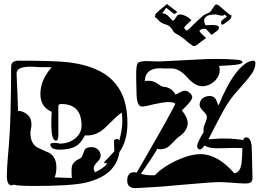

<svg xmlns="http://www.w3.org/2000/svg" viewBox="-20 -957 1334 984"><path d="M835 -937Q836 -937 853 -923L877 -905Q880 -903 884 -899.5Q888 -896 888 -894L882 -891L877 -886Q874 -883 859 -895.5Q844 -908 835 -915Q834 -916 831 -916Q830 -917 824 -906Q818 -895 810 -890Q829 -887 839.5 -877.5Q850 -868 856.5 -859.5Q863 -851 868 -851Q870 -851 874.5 -857.5Q879 -864 884 -871Q889 -878 890 -879Q895 -883 905 -883Q931 -881 960 -855V-853Q961 -853 952 -845Q943 -837 934 -828Q925 -819 924 -815Q924 -809 937 -800Q944 -804 954.5 -814Q965 -824 974 -833.5Q983 -843 986 -845L1010 -867Q1018 -875 1023.5 -879Q1029 -883 1033 -884Q1056 -893 1060 -899L1081 -930Q1084 -934 1090 -934Q1093 -933 1096 -932Q1099 -931 1103 -928L1147 -890Q1159 -880 1163 -879Q1167 -878 1167 -877Q1166 -876 1164.5 -868.5Q1163 -861 1155 -854Q1137 -842 1133 -838Q1129 -834 1124 -832Q1123 -831 1120 -831Q1117 -830 1114 -833V-834Q1114 -836 1113.5 -838.5Q1113 -841 1113 -843Q1113 -848 1118 -853Q1131 -864 1138 -868Q1145 -872 1140 -876Q1134 -879 1130 -883Q1129 -877 1118 -877Q1109 -877 1097 -880.5Q1085 -884 1079 -883Q1046 -881 1036 -871.5Q1026 -862 1026 -853Q1026 -846 1028 -841.5Q1030 -837 1030 -835Q1030 -833 1033 -828Q1035 -827 1045 -828Q1055 -829 1068 -829Q1081 -829 1091.5 -826.5Q1102 -824 1102 -816Q1102 -806 1091.5 -798Q1081 -790 1064 -778Q1064 -778 1057 -786Q1050 -794 1042 -802Q1034 -810 1029 -810Q1025 -810 1016.5 -808Q1008 -806 1003 -801L1002 -800Q1003 -799 1003 -797.5Q1003 -796 1004 -795Q1006 -791 1013.5 -783.5Q1021 -776 1028 -770Q1035 -764 1035 -763Q1036 -763 1036 -762Q1036 -761 1035 -761Q1032 -759 1021 -751Q1010 -743 1000 -735Q990 -727 988 -726Q982 -721 975 -721H970Q958 -729 947.5 -737Q937 -745 929 -753Q928 -754 917 -762Q906 -770 892 -779Q872 -789 868 -797Q863 -807 854 -817Q845 -827 831 -831Q804 -839 793.5 -852Q783 -865 777 -867Q773 -868 774.5 -873.5Q776 -879 776 -881Q776 -886 783 -891Q791 -899 797.5 -905Q804 -911 810 -915Q835 -934 835 -937ZM677 7Q632 8 632 -31Q632 -71 662 -74Q666 -74 670.5 -74Q675 -74 680 -72Q686 -81 702.5 -110Q719 -139 741.5 -178Q764 -217 788 -259Q812 -301 832.5 -338Q853 -375 865.5 -399Q878 -423 878 -425Q873 -434 837 -434Q826 -433 809 -430.5Q792 -428 770 -423Q749 -418 733.5 -414.5Q718 -411 708 -411Q682 -411 680 -471Q679 -506 678.5 -528.5Q678 -551 678 -561Q676 -632 691 -638Q708 -644 730 -644Q744 -644 765 -643Q786 -642 797 -642Q846 -644 895.5 -647Q945 -650 994 -652Q1047 -655 1090 -655Q1119 -655 1144.5 -654Q1170 -653 1192 -651Q1221 -650 1223 -637Q1216 -626 1167 -623L1103 -619L1105 -609Q1106 -606 1106 -603Q1106 -600 1106 -597Q1106 -576 1093 -557Q1080 -538 1059.5 -526.5Q1039 -515 1016 -515Q980 -515 939 -561Q899 -606 861 -606H819Q814 -607 809 -607Q804 -607 799 -607Q725 -607 722 -542L734 -543Q747 -544 760 -541Q773 -538 785 -530Q809 -512 820 -512Q859 -509 880 -472L903 -484Q917 -492 927 -492Q940 -492 952.5 -481Q965 -470 965 -458Q965 -441 912 -391Q942 -355 942 -325Q942 -308 930 -288.5Q918 -269 892 -253Q891 -252 881.5 -242.5Q872 -233 855 -216Q836 -195 812 -193Q810 -193 807.5 -192.5Q805 -192 802 -192Q798 -192 794.5 -192.5Q791 -193 786 -194Q773 -171 752 -139Q731 -107 702 -66Q716 -62 734 -60Q752 -58 774 -59Q812 -100 881 -133Q954 -167 1008 -167Q1095 -167 1181 -69Q1212 -73 1218 -122Q1220 -141 1221 -160Q1222 -179 1222 -198Q1215 -198 1205 -198.5Q1195 -199 1184 -199Q1166 -199 1143.5 -198Q1121 -197 1093 -197Q1072 -197 1055.5 -200.5Q1039 -204 1028 -211Q1014 -191 1006 -191Q991 -191 990 -210Q991 -218 999 -235.5Q1007 -253 1024 -281L1023 -291Q1022 -301 1027 -314Q1032 -327 1036.5 -339Q1041 -351 1040 -357Q1041 -364 1036 -371Q1031 -378 1022 -387Q1003 -406 1003 -419Q1003 -440 1018 -452.5Q1033 -465 1054 -465Q1080 -465 1089 -442Q1098 -417 1100 -417Q1147 -530 1191.5 -586Q1236 -642 1276 -646H1278Q1289 -646 1289 -633Q1288 -603 1268 -576Q1248 -549 1229 -528Q1200 -496 1180 -472Q1160 -448 1143.5 -421.5Q1127 -395 1106 -355L1048 -243L1092 -246Q1102 -247 1111 -247Q1120 -247 1129 -247Q1155 -247 1179.5 -245Q1204 -243 1227 -239Q1228 -253 1242 -253Q1265 -253 1270 -206Q1270 -204 1270 -195.5Q1270 -187 1271 -171L1274 -46Q1274 -17 1245 -17Q1233 -16 1204 -18Q1175 -20 1146.5 -22Q1118 -24 1104 -24Q1069 -23 1015.5 -18.5Q962 -14 891 -8Q819 -1 765.5 2Q712 5 677 7ZM156 -4Q62 -4 52 -11Q45 -7 40 -7Q15 -7 15 -56Q15 -75 16.5 -98Q18 -121 20 -149Q31 -265 34 -381.5Q37 -498 37 -615Q37 -646 74 -646Q168 -646 231 -644Q294 -642 328 -638Q424 -627 492 -592Q560 -557 596.5 -492Q633 -427 633 -325Q633 -236 592 -177Q574 -56 415 -20Q378 -12 313 -8Q248 -4 156 -4ZM348 -45 347 -67Q346 -84 347.5 -97.5Q349 -111 355 -119Q359 -124 365 -129.5Q371 -135 379 -139Q395 -146 400 -153Q403 -161 406 -170Q409 -179 413 -187Q420 -203 450 -203Q469 -203 482.5 -190Q496 -177 496 -158Q496 -144 478 -126Q460 -108 460 -95Q460 -87 467 -74Q509 -93 531 -120H520Q514 -120 514 -126Q514 -127 518 -131Q535 -146 566 -182Q565 -191 565 -204.5Q565 -218 564 -237Q572 -245 580 -245Q587 -245 591 -236Q599 -264 603 -290Q607 -316 607 -339Q607 -361 604 -380Q593 -373 579 -360.5Q565 -348 547 -330Q529 -312 515.5 -299.5Q502 -287 491 -281Q456 -260 415 -263Q393 -219 363 -204.5Q333 -190 285 -190Q238 -190 238 -217Q238 -222 249 -224Q252 -225 260 -225Q267 -225 271 -224L288 -221Q314 -221 339.5 -232Q365 -243 381.5 -264Q398 -285 398 -313Q398 -424 294 -424Q280 -424 279 -414V-267Q279 -236 267 -236Q243 -236 243 -322Q243 -336 243.5 -351.5Q244 -367 245 -384Q187 -409 187 -475Q187 -548 245 -612Q235 -613 220.5 -613Q206 -613 188 -613Q186 -613 180 -613Q174 -613 165 -614Q155 -615 147.5 -615Q140 -615 135 -615Q65 -615 65 -581Q65 -565 66.5 -541Q68 -517 69 -485Q72 -421 72 -389Q99 -388 120 -370Q141 -352 141 -323Q141 -319 141 -313Q141 -307 139 -299Q136 -283 136 -275Q136 -223 170 -202Q203 -186 234 -173Q269 -150 269 -100Q269 -69 260 -48Z"/></svg>

Font: Moo Lah Lah
Style: Regular
Weight: 400
Designer: Robert E. Leuschke
Foundry: Robert E. Leuschke
Version: Version 1.010; ttfautohint (v1.8.3)